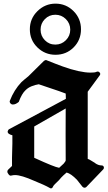

<svg xmlns="http://www.w3.org/2000/svg" viewBox="-20 -977 595 1055"><path d="M547 -46Q553 -53 550 -60.5Q547 -68 538 -68Q520 -68 502 -81H503Q489 -89 480 -95Q471 -101 462 -104V-473L528 -563Q534 -571 527.5 -578.5Q521 -586 512 -583Q506 -580 497.5 -579Q489 -578 477 -578Q449 -578 410 -586.5Q371 -595 324 -612Q307 -618 285.5 -626.5Q264 -635 236 -646Q234 -648 229.5 -646.5Q225 -645 222 -643L136 -558Q124 -548 114 -540Q104 -532 98 -526Q57 -483 34 -423Q32 -419 34.5 -413.5Q37 -408 41 -406Q45 -403 47 -403Q51 -403 53 -403Q66 -403 83 -417Q100 -463 121 -482Q134 -495 153.5 -503Q173 -511 193 -514Q230 -501 267 -489Q304 -477 341 -463Q341 -454 341.5 -448.5Q342 -443 342 -434L28 -266Q26 -264 24 -260Q22 -256 22 -254Q22 -246 30 -241Q38 -236 47 -234H48Q48 -210 48 -188Q48 -166 47 -150Q46 -132 46 -110Q46 -89 46 -65L25 -45Q21 -41 20.5 -36Q20 -31 22 -27L28 -18Q35 -9 45 -13Q54 -15 63 -15Q80 -15 106.5 -7Q133 1 169 17Q226 40 252 55Q259 60 264.5 57Q270 54 272 47Q274 41 304 13Q305 11 316 -1Q327 -13 346 -29Q370 -23 403 11Q408 17 415.5 27Q423 37 433 49Q438 54 443.5 54.5Q449 55 454 51ZM341 -95Q339 -89 336 -86Q333 -83 330 -78Q324 -73 317.5 -66.5Q311 -60 305 -55Q292 -57 259.5 -70Q227 -83 168 -110V-282L341 -381Q340 -307 340.5 -236.5Q341 -166 341 -95ZM284 -732Q250 -732 226.5 -756Q203 -780 203 -814Q203 -848 226.5 -872Q250 -896 284 -896Q318 -896 342 -872Q366 -848 366 -814Q366 -780 342 -756Q318 -732 284 -732ZM285 -957Q228 -957 186 -916Q144 -875 144 -816Q144 -757 185.5 -716.5Q227 -676 285 -676Q344 -676 384.5 -716.5Q425 -757 425 -816Q425 -875 384 -916Q343 -957 285 -957Z"/></svg>

Font: MM Taunggyi
Style: Regular
Weight: 400
Designer: Khon Soe Zaw Thu
Version: Version 1.00 July 18, 2016, initial release